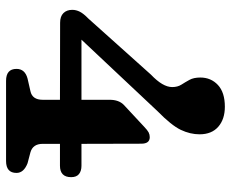

<svg xmlns="http://www.w3.org/2000/svg" viewBox="-84 -678 762 634"><g transform="rotate(90 297.0 -361.0)"><path d="M309.5 -342Q309.5 -372.5 326.5 -389L398.5 -456Q410 -467 417.2 -470.8Q424.5 -474.5 433 -474.5Q454.5 -474.5 454.5 -446.5L455 -249H527.5Q544.5 -249 554.8 -240.8Q565 -232.5 565 -215Q565 -178 527 -178H455V-121Q455 -88.5 483 -80.5L519 -71Q551 -58.5 551 -34.5Q551 0 511.5 0H247Q207.5 0 207.5 -34.5Q207.5 -62.5 239.5 -71L281 -80.5Q309.5 -86.5 309.5 -121V-178L55 -178.5Q34 -178.5 23.2 -189.5Q12.5 -200.5 12.5 -218.5Q12.5 -231.5 18.8 -243.8Q25 -256 41.5 -272L226.5 -478.5Q267.5 -517.5 267.5 -548.5Q267.5 -566.5 259.5 -579Q251.5 -591.5 243.8 -605.5Q236 -619.5 236 -641.5Q236 -676.5 260.5 -699.5Q285 -722.5 332.5 -722.5Q373.5 -722.5 398.5 -700.8Q423.5 -679 423.5 -639Q423.5 -608 408.8 -577Q394 -546 347 -500L111 -249H309.5Z"/></g></svg>

Font: Fraunces 72pt S100 SemiBold
Style: Regular
Weight: 600
Version: Version 1.000; ttfautohint (v1.8.3)